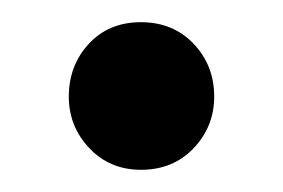

<svg xmlns="http://www.w3.org/2000/svg" viewBox="-20 -397 255 173"><path d="M173 -310Q173 -283 154.5 -263.5Q136 -244 107 -244Q79 -244 60.5 -263.5Q42 -283 42 -310Q42 -338 60 -357.5Q78 -377 107 -377Q136 -377 154.5 -357.5Q173 -338 173 -310Z"/></svg>

Font: Fira Sans Condensed
Style: Regular
Weight: 400
Width: 3
Designer: Carrois Corporate & Edenspiekermann AG
Foundry: Carrois Corporate GbR & Edenspiekermann AG
Version: Version 4.202;PS 004.202;hotconv 1.0.88;makeotf.lib2.5.64775